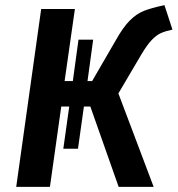

<svg xmlns="http://www.w3.org/2000/svg" viewBox="-20 -726 690 746"><path d="M440 -363 577 0H441L331 -312H306L283 -148H226L249 -312H218L174 0H43L140 -691H271L231 -411H263L285 -572H342L320 -411H338L429 -568Q458 -620 484 -646Q510 -672 538.5 -683.5Q567 -695 619 -706L650 -611Q622 -605 604.5 -597Q587 -589 569 -570Q551 -551 529 -514Z"/></svg>

Font: FiraGO Medium
Style: Italic
Weight: 500
Italic angle: -8°
Designer: bBox Type GmbH
Foundry: bBox Type GmbH
Version: Version 1.001